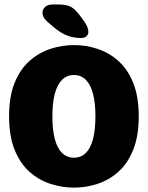

<svg xmlns="http://www.w3.org/2000/svg" viewBox="-20 -826 659 856"><path d="M310 10.5Q257 10.5 205.8 -6Q154.5 -22.5 112.5 -59.2Q70.5 -96 45.5 -157.2Q20.5 -218.5 20.5 -307.5Q20.5 -396.5 45.5 -457.5Q70.5 -518.5 112.5 -555.2Q154.5 -592 205.8 -608.5Q257 -625 310 -625Q362.5 -625 413.8 -608.5Q465 -592 506.8 -555.2Q548.5 -518.5 573.5 -457.5Q598.5 -396.5 598.5 -307.5Q598.5 -218.5 573.5 -157.2Q548.5 -96 506.8 -59.2Q465 -22.5 413.8 -6Q362.5 10.5 310 10.5ZM310 -123Q341.5 -123 362.8 -144.2Q384 -165.5 394.8 -206.8Q405.5 -248 405.5 -307.5Q405.5 -366.5 394.8 -407.5Q384 -448.5 362.8 -470Q341.5 -491.5 310 -491.5Q278 -491.5 256.5 -470Q235 -448.5 224.2 -407.5Q213.5 -366.5 213.5 -307.5Q213.5 -248 224.2 -206.8Q235 -165.5 256.5 -144.2Q278 -123 310 -123ZM340.5 -656.5Q308.5 -656.5 279.8 -667.5Q251 -678.5 220.5 -704L193 -727.5Q169.5 -747.5 169.5 -769.5Q169.5 -785 181.5 -795.5Q193.5 -806 213.5 -806H241Q279 -806 298.5 -794.2Q318 -782.5 342.5 -748.5L355 -731Q374 -704.5 374 -684.5Q374 -672 365.2 -664.2Q356.5 -656.5 340.5 -656.5Z"/></svg>

Font: Sono Monospace ExtraBold
Style: Regular
Weight: 800
Version: Version 2.112